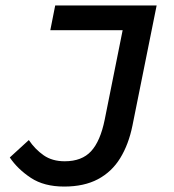

<svg xmlns="http://www.w3.org/2000/svg" viewBox="-20 -674 640 706"><path d="M216 12Q142 12 93.5 -20Q45 -52 16 -95L86 -159Q109 -125 140.5 -103Q172 -81 218 -81Q281 -81 315 -118Q349 -155 365 -234L431 -563H165L183 -654H556L467 -212Q453 -143 422 -92.5Q391 -42 340 -15Q289 12 216 12Z"/></svg>

Font: Source Code Pro ExtraLight SemiBold
Style: Italic
Weight: 600
Italic angle: -11°
Monospace: yes
Version: Version 1.016;hotconv 1.0.116;makeotfexe 2.5.65601